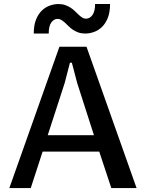

<svg xmlns="http://www.w3.org/2000/svg" viewBox="-20 -952 732 972"><path d="M482.4 -184.6H195.8L135.7 0H27.3L280.8 -715.3H418L671.4 0H543.5ZM455.6 -267.6 370.6 -532.2 343.8 -634.3H334L307.6 -532.2L221.7 -267.6ZM411.6 -782.2Q391.6 -782.2 376.2 -787.8Q360.8 -793.5 348.9 -801.5Q336.9 -809.6 327.4 -819.3Q317.9 -829.1 308.8 -837.2Q299.8 -845.2 291 -850.8Q282.2 -856.4 271.5 -856.4Q252.9 -856.4 239.7 -838.1Q226.6 -819.8 226.6 -782.2H150.9Q150.9 -824.7 162.6 -853.3Q174.3 -881.8 192.6 -899.2Q210.9 -916.5 233.2 -924.1Q255.4 -931.6 275.9 -931.6Q295.4 -931.6 310.8 -926Q326.2 -920.4 338.4 -912.4Q350.6 -904.3 360.4 -894.5Q370.1 -884.8 378.9 -876.7Q387.7 -868.7 396.2 -863Q404.8 -857.4 414.6 -857.4Q435.1 -857.4 448.2 -876.2Q461.4 -895 461.4 -931.6H537.1Q537.1 -889.2 525.4 -860.6Q513.7 -832 495.4 -814.7Q477.1 -797.4 454.8 -789.8Q432.6 -782.2 411.6 -782.2Z"/></svg>

Font: Proza Libre
Style: Medium
Weight: 500
Designer: Jasper de Waard
Foundry: Jasper de Waard
Version: Version 1.000; ttfautohint (v1.4.1.8-43bc)